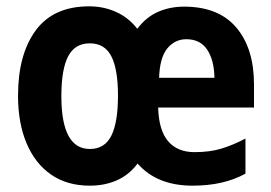

<svg xmlns="http://www.w3.org/2000/svg" viewBox="-20 -628 858 607"><path d="M562 -607Q671 -607 727 -541Q783 -475 783 -361V-288H480Q482 -216 511.5 -181.5Q541 -147 595 -147Q643 -147 679.5 -158Q716 -169 756 -190V-79Q687 -41 589 -41Q476 -41 415 -111Q388 -75 349.5 -58Q311 -41 264 -41Q192 -41 141.5 -76Q91 -111 64 -175Q37 -239 37 -325Q37 -456 93 -532Q149 -608 262 -608Q308 -608 347.5 -590Q387 -572 414 -537Q442 -574 479.5 -590.5Q517 -607 562 -607ZM569 -504Q533 -504 509 -475Q485 -446 483 -382H658Q657 -438 635 -471Q613 -504 569 -504ZM264 -491Q217 -491 195.5 -450Q174 -409 174 -324Q174 -157 264 -157Q311 -157 332 -199Q353 -241 353 -326Q353 -409 332 -450Q311 -491 264 -491Z"/></svg>

Font: Noto Sans Tamil UI Condensed
Style: Bold
Weight: 700
Width: 3
Designer: Jelle Bosma - Monotype Design Team
Foundry: Monotype Imaging Inc.
Version: Version 2.004; ttfautohint (v1.8.4.7-5d5b)